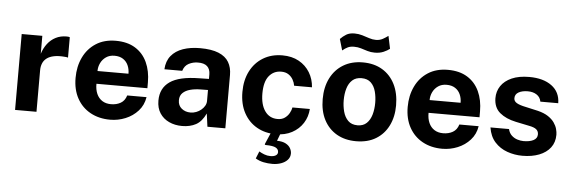

<svg xmlns="http://www.w3.org/2000/svg" viewBox="-55 -906 3886 1303"><g transform="rotate(5 1888.0 -255.0)"><path d="M62.5 0V-517H203V-394.6Q215.5 -434.1 238.3 -463.8Q261.2 -493.6 293.7 -510.3Q326.2 -527 366.8 -527Q374.1 -527 380.3 -526.3Q386.5 -525.6 389.5 -523.9V-384.9Q385.2 -386.8 378.9 -387.4Q372.7 -388 367.5 -388.4Q324.2 -392.2 294 -386Q263.7 -379.9 244.7 -365.5Q225.7 -351.1 217.1 -330.1Q208.4 -309.1 208.4 -283V0Z M597.2 -224.9Q596.8 -185.3 609.8 -156.2Q622.8 -127.1 647.6 -111.2Q672.4 -95.4 707.3 -95.4Q744.8 -95.4 773 -111.5Q801.2 -127.6 812.2 -164.1H943.8Q935.2 -109 900 -70Q864.8 -30.9 814.8 -10.5Q764.8 10 710.8 10Q634.2 10 575.9 -22.1Q517.6 -54.2 485.1 -113.2Q452.6 -172.2 452.6 -252.6Q452.6 -330.2 482.3 -392.3Q512 -454.4 568.1 -490.7Q624.2 -527 703.4 -527Q782.4 -527 836 -493.7Q889.7 -460.4 917 -401.2Q944.3 -342.1 944.3 -264.6V-224.9ZM596.8 -311.8H807.9Q807.9 -343.1 796.3 -368.9Q784.7 -394.8 761.4 -409.9Q738.2 -425.1 703.1 -425.1Q669.5 -425.1 645.7 -408.7Q622 -392.4 609.3 -366.4Q596.7 -340.3 596.8 -311.8Z M1200.7 10Q1151.4 10 1111.8 -8.5Q1072.1 -26.9 1049.1 -62.1Q1026.1 -97.3 1026.1 -147.8Q1026.1 -232.8 1089.6 -277.1Q1153 -321.5 1290.1 -322.9L1355 -324.2V-354.9Q1355 -390.7 1334.2 -410Q1313.4 -429.2 1269.5 -428.5Q1237.8 -428.2 1209.1 -413.6Q1180.4 -399.1 1169.5 -363.2H1048.1Q1051.1 -419 1080.8 -455.4Q1110.5 -491.7 1161.1 -509.4Q1211.7 -527 1276.3 -527Q1355.6 -527 1403.6 -507.2Q1451.6 -487.4 1473.2 -450.8Q1494.9 -414.1 1494.9 -363.5V0H1372.9L1360.8 -89.2Q1334.5 -32.9 1294.7 -11.5Q1254.9 10 1200.7 10ZM1249.8 -86.1Q1269.6 -86.1 1288.3 -93.2Q1307.1 -100.3 1321.9 -112.7Q1336.8 -125 1345.7 -140.4Q1354.6 -155.8 1355 -172.5V-248.8L1302.2 -248.1Q1265.8 -247.7 1234.4 -239.3Q1203 -231 1183.7 -212.5Q1164.4 -194.1 1164.4 -162.5Q1164.4 -126.6 1189.2 -106.4Q1214 -86.1 1249.8 -86.1Z M1838.5 -527Q1903.2 -527 1950.7 -500.6Q1998.1 -474.2 2025.4 -429.2Q2052.7 -384.2 2056.5 -328.5H1934.9Q1931.7 -349.1 1920.5 -369.3Q1909.4 -389.5 1889.5 -402.8Q1869.6 -416.1 1839.6 -416.1Q1788.3 -416.1 1756.6 -376.9Q1724.8 -337.7 1724.8 -257.7Q1724.8 -181.8 1755.9 -137.8Q1787 -93.7 1842.3 -93.7Q1872 -93.7 1891.7 -108Q1911.5 -122.4 1922.4 -142.6Q1933.4 -162.8 1936.3 -180.6H2054.8Q2051.6 -127.2 2024 -83.9Q1996.4 -40.6 1949.1 -15.3Q1901.9 10 1838.5 10Q1766.6 10 1710.1 -22Q1653.6 -54 1621.2 -113.8Q1588.8 -173.6 1588.8 -256.3Q1588.8 -336.6 1619.8 -397.5Q1650.9 -458.5 1707.1 -492.7Q1763.4 -527 1838.5 -527ZM1953.2 131.5Q1953.2 157 1936.6 175.2Q1920.1 193.3 1892.8 203Q1865.5 212.8 1833.5 212.8Q1802.4 212.8 1773.1 206.8Q1743.9 200.8 1718.6 185.6L1738.5 136.3Q1754.2 145.8 1774 153.4Q1793.9 161.1 1815.7 161.1Q1839.5 161.1 1852.5 152.8Q1865.5 144.6 1865.5 130.1Q1865.5 110.3 1846.5 100Q1827.6 89.7 1780.8 89.2Q1774.6 89.2 1772.4 87.5Q1770.2 85.7 1772.7 79.8L1809.4 -5H1874L1851.8 53.6Q1889.5 54.3 1911.7 66.4Q1933.8 78.4 1943.5 96.2Q1953.2 113.9 1953.2 131.5Z M2385.9 10Q2310 10 2253.8 -22.4Q2197.7 -54.9 2166.7 -114.5Q2135.8 -174.1 2135.8 -255.6Q2135.8 -337 2166.6 -398.1Q2197.4 -459.2 2253.7 -493.1Q2309.9 -527 2386.6 -527Q2463.1 -527 2519 -493.6Q2574.8 -460.2 2605.3 -399.3Q2635.8 -338.3 2635.8 -255.6Q2635.8 -177.7 2606.1 -117.9Q2576.5 -58 2520.7 -24Q2464.9 10 2385.9 10ZM2386.6 -98.5Q2425 -98.5 2448.5 -120.9Q2471.9 -143.3 2482.6 -180.2Q2493.2 -217.2 2493.2 -260.4Q2493.2 -301.4 2483.5 -337.8Q2473.8 -374.3 2450.5 -396.9Q2427.2 -419.6 2386.6 -419.6Q2347.8 -419.6 2324.1 -398.2Q2300.3 -376.8 2289.5 -340.6Q2278.6 -304.4 2278.6 -260.4Q2278.6 -220 2288.5 -182.8Q2298.5 -145.7 2322 -122.1Q2345.6 -98.5 2386.6 -98.5ZM2561.4 -635Q2545.7 -622.3 2519.9 -611.1Q2494.1 -599.9 2460.5 -599.9Q2432.6 -599.9 2409.7 -607Q2386.8 -614 2364.7 -620.9Q2342.7 -627.7 2317.2 -627.7Q2292.2 -627.7 2275.3 -619.7Q2258.4 -611.8 2238.7 -595.5L2216.4 -671.8Q2234.5 -690.7 2256.5 -704.1Q2278.5 -717.6 2312.5 -717.6Q2340.5 -717.6 2365.7 -710Q2390.8 -702.4 2414.2 -694.6Q2437.6 -686.8 2460.1 -686.8Q2486.3 -686.8 2506.9 -698.1Q2527.5 -709.5 2543.2 -721.5Z M2859.7 -224.9Q2859.3 -185.3 2872.3 -156.2Q2885.3 -127.1 2910.1 -111.2Q2934.9 -95.4 2969.8 -95.4Q3007.3 -95.4 3035.5 -111.5Q3063.7 -127.6 3074.8 -164.1H3206.3Q3197.7 -109 3162.5 -70Q3127.3 -30.9 3077.3 -10.5Q3027.3 10 2973.3 10Q2896.7 10 2838.4 -22.1Q2780.1 -54.2 2747.6 -113.2Q2715.1 -172.2 2715.1 -252.6Q2715.1 -330.2 2744.8 -392.3Q2774.5 -454.4 2830.6 -490.7Q2886.7 -527 2965.9 -527Q3044.9 -527 3098.5 -493.7Q3152.2 -460.4 3179.5 -401.2Q3206.8 -342.1 3206.8 -264.6V-224.9ZM2859.3 -311.8H3070.4Q3070.4 -343.1 3058.8 -368.9Q3047.2 -394.8 3023.9 -409.9Q3000.7 -425.1 2965.6 -425.1Q2932 -425.1 2908.2 -408.7Q2884.5 -392.4 2871.8 -366.4Q2859.2 -340.3 2859.3 -311.8Z M3519.2 10Q3465.2 10 3415.4 -7.7Q3365.6 -25.4 3330.9 -63.6Q3296.2 -101.8 3286.8 -162.8H3413.2Q3419.8 -135.2 3437.2 -119.3Q3454.6 -103.3 3476.5 -96.6Q3498.4 -89.9 3518.5 -89.9Q3560.3 -89.9 3586 -103.2Q3611.8 -116.6 3611.8 -144Q3611.8 -165.2 3596.7 -177.7Q3581.6 -190.2 3546.5 -196.7L3455.4 -215.6Q3386.9 -229.9 3345.3 -264.7Q3303.7 -299.6 3303 -363.4Q3302.7 -410 3327.4 -447Q3352.2 -484 3400.7 -505.5Q3449.2 -527 3519.9 -527Q3615.6 -527 3672.7 -484.9Q3729.8 -442.8 3730.8 -366.6H3608.9Q3603.6 -396.7 3579.2 -412.9Q3554.8 -429.2 3518.2 -429.2Q3480.6 -429.2 3456 -415.6Q3431.3 -401.9 3431.3 -374.4Q3431.3 -354.2 3451.3 -342.4Q3471.2 -330.5 3513.4 -322L3597.5 -303.1Q3640.8 -292.3 3668 -274.2Q3695.3 -256 3710.3 -234.5Q3725.3 -213.1 3731.1 -191.3Q3737 -169.6 3737 -152.2Q3737 -100.4 3709.4 -64.3Q3681.8 -28.2 3632.8 -9.1Q3583.8 10 3519.2 10Z"/></g></svg>

Font: Public Sans Thin
Style: Regular
Weight: 100
Designer: The Public Sans project authors (U.S. Web Design System). Libre Franklin designed by Pablo Impallari and Rodrigo Fuenzal
Version: Version 1.008